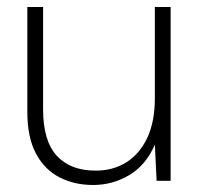

<svg xmlns="http://www.w3.org/2000/svg" viewBox="-20 -516 577 548"><path d="M246 12Q192 12 149.5 -10Q107 -32 82.5 -78Q58 -124 58 -197V-496H103V-204Q103 -114 142 -71.5Q181 -29 253 -29Q303 -29 341 -53Q379 -77 400.5 -123Q422 -169 422 -236V-496H467V0H427L422 -103Q396 -44 348.5 -16Q301 12 246 12Z"/></svg>

Font: DM Sans 24pt ExtraLight
Style: Regular
Weight: 250
Designer: Colophon Foundry, Jonny Pinhorn
Foundry: Colophon Foundry
Version: Version 4.004;gftools[0.9.30]